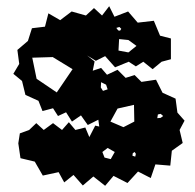

<svg xmlns="http://www.w3.org/2000/svg" viewBox="-20 -569 630 619"><path d="M281 0 247 29 217 -5 187 19 169 -14 118 -3 92 -48 46 -59 39 -107 44 -139 74 -150 97 -172 121 -150 151 -172 180 -150 202 -175 223 -150 255 -158 268 -127 287 -164 300 -161 297 -183 263 -166 241 -197 212 -177 193 -207 167 -195 151 -220 117 -211 104 -244 62 -263 51 -308 23 -331 42 -363 36 -408 70 -437 83 -478 125 -483 136 -526 174 -504 211 -532 257 -519 283 -543 309 -519 332 -549 349 -515 393 -532 424 -496 476 -502 496 -454 531 -445V-409V-378L501 -370L472 -346L442 -370L418 -355L395 -370L351 -352L319 -388L289 -373L261 -390L285 -371L279 -341L306 -350L325 -328L359 -344L385 -318L414 -327L436 -305L483 -312L504 -270L546 -251L552 -206L575 -180L559 -150L569 -108L534 -83L529 -35L481 -39L466 5L425 -16L391 21L346 -2L319 30ZM365 -482 355 -479 361 -471 367 -470 371 -476ZM394 -440 364 -443 362 -406 394 -400 420 -421ZM214 -346 150 -385 84 -383 98 -315 163 -271ZM322 -296 306 -304 305 -287 312 -276 327 -281ZM412 -231 359 -219 336 -177 378 -159 413 -177ZM506 -195 498 -202 489 -200 487 -188 498 -189ZM327 -92 310 -79 317 -61 337 -56 350 -79ZM418 -73 414 -79 408 -75 407 -67 416 -64Z"/></svg>

Font: Rubik Gemstones
Style: Regular
Weight: 400
Designer: Hubert and Fischer, NaN
Foundry: Hubert and Fischer, NaN
Version: Version 2.200